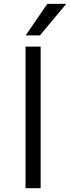

<svg xmlns="http://www.w3.org/2000/svg" viewBox="-20 -997 371 1017"><path d="M331.1 -976.6 191.4 -809.6H116.2L230.5 -976.6ZM115.2 0V-750H195.3V0Z"/></svg>

Font: Gen Shin Gothic Normal
Style: Regular
Weight: 300
Designer: [Source Han Sans]
Ryoko NISHIZUKA  (kana & ideographs); Paul D. Hunt (Latin, Greek & Cyrillic); Wenlong ZHANG  (bopomofo
Version: Version 1.002.20150607